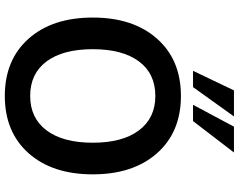

<svg xmlns="http://www.w3.org/2000/svg" viewBox="-118 -874 1002 806"><g transform="rotate(90 383.0 -471.0)"><path d="M623 -89.8Q534.2 9.8 382.8 9.8Q231.4 9.8 142.6 -89.8Q53.7 -189.5 53.7 -359.4Q53.7 -529.3 142.6 -629.4Q231.4 -729.5 382.8 -729.5Q534.2 -729.5 623 -629.4Q711.9 -529.3 711.9 -359.4Q711.9 -189.5 623 -89.8ZM382.8 -96.7Q475.6 -96.7 527.3 -165.5Q579.1 -234.4 579.1 -359.4Q579.1 -484.4 527.3 -553.2Q475.6 -622.1 382.8 -622.1Q289.1 -622.1 237.8 -553.2Q186.5 -484.4 186.5 -359.4Q186.5 -234.4 237.8 -165.5Q289.1 -96.7 382.8 -96.7ZM277.3 -780.3 359.4 -952.1H468.8L345.7 -780.3ZM419.9 -780.3 511.7 -952.1H620.1L488.3 -780.3Z"/></g></svg>

Font: Min Sans SemiBold
Style: Regular
Weight: 600
Designer: Jinseong-Kim, NotoSansCJK, Nunito
Foundry: Jinseong-Kim
Version: Version 1.400;Glyphs 3.1.2 (3151)